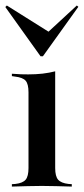

<svg xmlns="http://www.w3.org/2000/svg" viewBox="-22 -688 309 708"><path d="M83.1 -207.3V-347.6Q83.1 -378.2 72.6 -390.3Q62.1 -402.4 33.1 -405.6L21.8 -407.3V-416.1Q41.9 -414.5 55.2 -414.1Q68.5 -413.7 82.3 -413.7Q110.5 -413.7 135.1 -416.5Q159.7 -419.4 181.5 -425V-416.1V-207.3ZM132.3 -2.4Q104.8 -2.4 79.4 -1.6Q54 -0.8 21.8 0V-8.9L34.7 -9.7Q62.1 -12.9 72.6 -25.4Q83.1 -37.9 83.1 -68.5V-207.3H181.5V-68.5Q181.5 -37.9 192.3 -25.4Q203.2 -12.9 230.6 -9.7L242.7 -8.9V0Q210.5 -0.8 185.1 -1.6Q159.7 -2.4 132.3 -2.4ZM261.3 -667.7 266.9 -662.9 136.3 -480.6H127.4L-2.4 -662.1L3.2 -667.7L172.6 -561.3L144.4 -559.7Z"/></svg>

Font: Playfair 144pt SemiCondensed SemiBold
Style: Regular
Weight: 600
Width: 4
Designer: Claus Eggers Sørensen
Foundry: Claus Eggers Sørensen
Version: Version 2.203